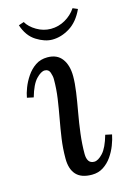

<svg xmlns="http://www.w3.org/2000/svg" viewBox="-109 -737 541 802"><g transform="rotate(-15 162.0 -335.5)"><path d="M133 -511Q175 -511 196 -482.5Q217 -454 217 -407Q217 -377 211.5 -338.5Q206 -300 198 -256Q190 -212 184.5 -167.5Q179 -123 179 -81Q179 -61 186.5 -50Q194 -39 210 -39Q227 -39 247.5 -61Q268 -83 283 -136L311 -130Q307 -109 297.5 -84.5Q288 -60 273 -38.5Q258 -17 236.5 -3Q215 11 187 11Q141 11 119 -13Q97 -37 97 -83Q97 -127 103 -168.5Q109 -210 116.5 -250.5Q124 -291 130 -332Q136 -373 136 -416Q136 -429 130.5 -445Q125 -461 108 -461Q92 -461 71 -439Q50 -417 35 -364L7 -370Q10 -388 19 -411.5Q28 -435 43.5 -458Q59 -481 81 -496Q103 -511 133 -511ZM173 -577Q141 -577 105 -599.5Q69 -622 53 -671L76 -679Q89 -656 118 -639Q147 -622 179 -622Q212 -622 241 -638.5Q270 -655 288 -682L309 -673Q286 -623 249 -600Q212 -577 173 -577Z"/></g></svg>

Font: Lora Italic
Style: Italic
Weight: 400
Italic angle: -3°
Designer: Olga Karpushina, Alexei Vanyashin (Cyrillic)
Foundry: Cyreal
Version: Version 2.210; ttfautohint (v1.8.1.43-b0c9)